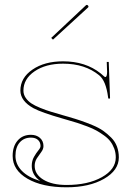

<svg xmlns="http://www.w3.org/2000/svg" viewBox="-20 -778 545 800"><path d="M193.4 -620.1 337.4 -755.4Q341.8 -759.8 346.2 -755.4Q350.6 -751 347.2 -747.1L200.7 -612.8ZM147.5 -23.9Q112.3 -48.8 112.3 -86.9Q112.3 -107.9 121.6 -124.3Q130.9 -140.6 139.9 -151.4Q148.9 -162.1 148.9 -169.4Q148.9 -185.1 138.4 -194.8Q127.9 -204.6 108.9 -204.6Q79.6 -204.6 62 -184.3Q44.4 -164.1 44.4 -128.4Q44.4 -93.8 70.8 -66.4Q97.2 -39.1 147.5 -23.9ZM242.7 -522.5Q336.4 -522.5 399.4 -472.2Q402.8 -469.2 407.5 -465.1Q412.1 -460.9 414.6 -459Q417 -457 418.9 -457Q426.3 -457 426.3 -480Q426.3 -481 426 -484.6Q425.8 -488.3 425.5 -498.3Q425.3 -508.3 424.8 -520H433.1L438.5 -370.1Q438.5 -366.7 434.6 -366.7Q430.7 -366.7 430.7 -370.1L430.2 -374Q421.4 -440.9 393.6 -463.9Q334.5 -512.7 242.7 -512.7Q170.9 -512.7 124.3 -481Q77.6 -449.2 77.6 -400.4Q77.6 -384.3 86.9 -370.6Q96.2 -356.9 110.4 -347.4Q124.5 -337.9 147.9 -328.4Q171.4 -318.8 192.4 -312.5Q213.4 -306.2 243.7 -297.4Q258.8 -293 266.1 -291Q296.4 -282.2 317.6 -274.9Q338.9 -267.6 365.5 -256.6Q392.1 -245.6 409.7 -233.2Q427.2 -220.7 443.4 -204.6Q459.5 -188.5 467.3 -167.5Q475.1 -146.5 475.1 -122.1Q475.1 -68.4 413.6 -33Q352.1 2.4 257.3 2.4Q156.2 2.4 94.5 -33.4Q32.7 -69.3 32.7 -128.4Q32.7 -168.5 53.5 -192.4Q74.2 -216.3 108.9 -216.3Q131.8 -216.3 146.5 -203.4Q161.1 -190.4 161.1 -169.4Q161.1 -156.7 151.9 -144.5Q142.6 -132.3 133.5 -118.2Q124.5 -104 124.5 -86.9Q124.5 -51.3 160.9 -29.3Q197.3 -7.3 257.3 -7.3Q346.7 -7.3 404.5 -39.8Q462.4 -72.3 462.4 -122.1Q462.4 -141.6 456.1 -158.7Q449.7 -175.8 439.9 -188.7Q430.2 -201.7 413.6 -213.6Q397 -225.6 381.6 -234.1Q366.2 -242.7 343 -251.5Q319.8 -260.3 302.2 -265.9Q284.7 -271.5 258.8 -278.8Q253.9 -280.3 243.7 -283.2Q152.8 -309.1 119.6 -327.1Q65.4 -356.9 64.9 -400.4Q64.9 -453.6 115.2 -488Q165.5 -522.5 242.7 -522.5Z"/></svg>

Font: ZnikomitNo24
Style: Thin
Weight: 300
Designer: gluk
Foundry: gluk
Version: Version 0.55